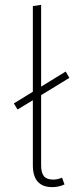

<svg xmlns="http://www.w3.org/2000/svg" viewBox="-20 -759 324 789"><path d="M199 -21Q217 -21 235 -29L245 -1Q221 10 195 10Q115 10 115 -80V-347L52 -309L37 -334L115 -382V-734L149 -739V-403L250 -465L265 -439L149 -368V-79Q149 -49 160.5 -35Q172 -21 199 -21Z"/></svg>

Font: FiraSans
Style: Regular
Weight: 200
Designer: Carrois Corporate & Edenspiekermann AG
Foundry: Carrois Corporate GbR & Edenspiekermann AG
Version: Version 3.106;PS 003.106;hotconv 1.0.70;makeotf.lib2.5.58329